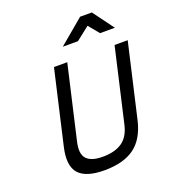

<svg xmlns="http://www.w3.org/2000/svg" viewBox="-165 -1052 1052 1182"><g transform="rotate(-20 361.5 -461.0)"><path d="M216 -213Q199 -138 229.5 -105.5Q260 -73 335 -73Q413 -73 461 -105.5Q509 -138 526 -213L637 -695H723L612 -213Q585 -96 513 -43.5Q441 9 316 9Q195 9 148.5 -43.5Q102 -96 129 -213L240 -695H327ZM497 -931H574L675 -794H578L521 -863L433 -794H334Z"/></g></svg>

Font: Panefresco 500wt
Style: Italic
Weight: 700
Foundry: Campivisivi & Chank Co
Version: Version 1.000